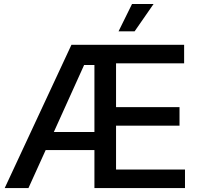

<svg xmlns="http://www.w3.org/2000/svg" viewBox="-20 -955 1001 975"><path d="M3.9 0 342.8 -727.5H915V-633.3H569.3V-411.1H891.6V-316.9H569.3V-94.2H919.4V0H459.5V-192.9H211.9L124.5 0ZM407.2 -625 253.4 -284.7H459.5V-625ZM582 -795.9 650.4 -934.6H759.8L663.6 -795.9Z"/></svg>

Font: Inter Tight Medium
Style: Regular
Weight: 500
Designer: Rasmus Andersson
Foundry: rsms
Version: Version 3.004; ttfautohint (v1.8.4.7-5d5b)